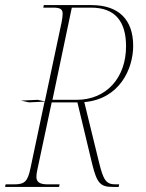

<svg xmlns="http://www.w3.org/2000/svg" viewBox="-35 -734 575 754"><path d="M-15 0H197L199 -10H152C117 -10 108 -22 108 -40C108 -47 109 -57 112 -69L168 -332H269L327 -90C346 -13 360 0 408 0H431L433 -10H419C381 -10 371 -27 354 -96L296 -333C435 -345 488 -464 488 -554C488 -657 431 -714 324 -714H137L135 -704H172C199 -704 211 -700 211 -680C211 -674 210 -661 207 -647L141 -336L113 -342L47 -339L79 -332L140 -335L85 -75C74 -21 62 -10 20 -10H-13ZM266 -342H171L247 -704H323C417 -704 460 -650 460 -552C460 -429 383 -342 266 -342Z"/></svg>

Font: Noto Serif Display Condensed Thin
Style: Italic
Weight: 100
Width: 3
Italic angle: -12°
Designer: Monotype Design Team
Foundry: Monotype Imaging Inc.
Version: Version 2.009